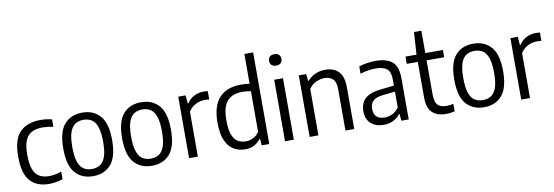

<svg xmlns="http://www.w3.org/2000/svg" viewBox="-58 -1233 4816 1668"><g transform="rotate(-10 2349.5 -399.0)"><path d="M267 9.5Q159 9.5 100.8 -55.8Q42.5 -121 42.5 -271Q42.5 -422 106.2 -486.5Q170 -551 288 -551Q313 -551 338.8 -548Q364.5 -545 388.5 -538.5V-472Q364 -478.5 340.8 -481.2Q317.5 -484 298 -484Q238.5 -484 199.8 -464.2Q161 -444.5 142 -398.5Q123 -352.5 123 -273Q123 -192 140.8 -144.8Q158.5 -97.5 193.5 -77.5Q228.5 -57.5 279.5 -57.5Q303 -57.5 329.5 -62.2Q356 -67 388.5 -78V-11.5Q329 9.5 267 9.5Z M656 9.5Q557.5 9.5 499 -56Q440.5 -121.5 440.5 -270.5Q440.5 -419.5 498.5 -485.2Q556.5 -551 656 -551Q755 -551 813.2 -485.2Q871.5 -419.5 871.5 -271Q871.5 -122 813.2 -56.2Q755 9.5 656 9.5ZM656 -53.5Q698 -53.5 728.5 -73Q759 -92.5 775.5 -139.5Q792 -186.5 792 -269Q792 -353.5 775.2 -401.2Q758.5 -449 728 -468.2Q697.5 -487.5 656 -487.5Q614.5 -487.5 583.8 -468.2Q553 -449 536.5 -402Q520 -355 520 -272Q520 -188 536.5 -140.2Q553 -92.5 583.5 -73Q614 -53.5 656 -53.5Z M1175 9.5Q1076.5 9.5 1018 -56Q959.5 -121.5 959.5 -270.5Q959.5 -419.5 1017.5 -485.2Q1075.5 -551 1175 -551Q1274 -551 1332.2 -485.2Q1390.5 -419.5 1390.5 -271Q1390.5 -122 1332.2 -56.2Q1274 9.5 1175 9.5ZM1175 -53.5Q1217 -53.5 1247.5 -73Q1278 -92.5 1294.5 -139.5Q1311 -186.5 1311 -269Q1311 -353.5 1294.2 -401.2Q1277.5 -449 1247 -468.2Q1216.5 -487.5 1175 -487.5Q1133.5 -487.5 1102.8 -468.2Q1072 -449 1055.5 -402Q1039 -355 1039 -272Q1039 -188 1055.5 -140.2Q1072 -92.5 1102.5 -73Q1133 -53.5 1175 -53.5Z M1502.5 0V-542.5H1567.5L1573.5 -469.5H1579Q1604.5 -509 1644 -528.5Q1683.5 -548 1726.5 -548Q1737.5 -548 1746.5 -547Q1755.5 -546 1763.5 -545V-472Q1753 -473.5 1743.5 -474Q1734 -474.5 1722.5 -474.5Q1683.5 -474.5 1643.5 -454.8Q1603.5 -435 1580 -396V0Z M1997.5 9.5Q1943 9.5 1898 -16.2Q1853 -42 1826 -101.2Q1799 -160.5 1799 -260Q1799 -408.5 1865 -479.8Q1931 -551 2058.5 -551Q2077 -551 2096.5 -549.2Q2116 -547.5 2132.5 -545.5V-808H2210V0H2144L2138.5 -57H2133Q2112.5 -28.5 2077.8 -9.5Q2043 9.5 1997.5 9.5ZM2015.5 -58Q2048.5 -58 2080.5 -73.8Q2112.5 -89.5 2132.5 -122.5V-479.5Q2097.5 -487 2056 -487Q1969 -487 1923.8 -436.8Q1878.5 -386.5 1878.5 -267.5Q1878.5 -184 1896.2 -138.8Q1914 -93.5 1945 -75.8Q1976 -58 2015.5 -58Z M2349 0V-542.5H2426.5V0ZM2388 -660.5Q2361.5 -660.5 2347.5 -673.8Q2333.5 -687 2333.5 -710.5Q2333.5 -734 2347.5 -747.5Q2361.5 -761 2388 -761Q2414.5 -761 2428.5 -747.5Q2442.5 -734 2442.5 -710.5Q2442.5 -687 2428.5 -673.8Q2414.5 -660.5 2388 -660.5Z M2566 0V-542.5H2631.5L2637 -481.5H2642.5Q2705 -551 2799.5 -551Q2845.5 -551 2881.8 -533.5Q2918 -516 2938.8 -476.2Q2959.5 -436.5 2959.5 -369V0H2882V-365Q2882 -430.5 2854 -455.8Q2826 -481 2780 -481Q2747 -481 2708.2 -464.8Q2669.5 -448.5 2643.5 -409V0Z M3219 9Q3148.5 9 3106.2 -30Q3064 -69 3064 -138.5Q3064 -210 3108.8 -250.2Q3153.5 -290.5 3251.5 -299.5L3364 -312V-362.5Q3364 -435 3331.5 -460.5Q3299 -486 3233.5 -486Q3204.5 -486 3168.5 -480.8Q3132.5 -475.5 3097 -463.5V-528Q3129 -539 3169 -545Q3209 -551 3244 -551Q3341 -551 3390.5 -509.2Q3440 -467.5 3440 -359.5V0H3375.5L3369.5 -60H3364Q3339.5 -26 3301.8 -8.5Q3264 9 3219 9ZM3142.5 -146.5Q3142.5 -52.5 3239.5 -52.5Q3271.5 -52.5 3304.5 -67.2Q3337.5 -82 3364 -119V-258.5L3257 -247Q3197 -241 3169.8 -216Q3142.5 -191 3142.5 -146.5Z M3768.5 9.5Q3691 9.5 3647.8 -31.2Q3604.5 -72 3604.5 -164V-478.5H3507V-542.5H3604.5L3617 -740H3682V-542.5H3837.5V-478.5H3682V-175.5Q3682 -110 3707.2 -84.2Q3732.5 -58.5 3784.5 -58.5Q3810.5 -58.5 3845.5 -66V0.5Q3807 9.5 3768.5 9.5Z M4105 9.5Q4006.5 9.5 3948 -56Q3889.5 -121.5 3889.5 -270.5Q3889.5 -419.5 3947.5 -485.2Q4005.5 -551 4105 -551Q4204 -551 4262.2 -485.2Q4320.5 -419.5 4320.5 -271Q4320.5 -122 4262.2 -56.2Q4204 9.5 4105 9.5ZM4105 -53.5Q4147 -53.5 4177.5 -73Q4208 -92.5 4224.5 -139.5Q4241 -186.5 4241 -269Q4241 -353.5 4224.2 -401.2Q4207.5 -449 4177 -468.2Q4146.5 -487.5 4105 -487.5Q4063.5 -487.5 4032.8 -468.2Q4002 -449 3985.5 -402Q3969 -355 3969 -272Q3969 -188 3985.5 -140.2Q4002 -92.5 4032.5 -73Q4063 -53.5 4105 -53.5Z M4432.5 0V-542.5H4497.5L4503.5 -469.5H4509Q4534.5 -509 4574 -528.5Q4613.5 -548 4656.5 -548Q4667.5 -548 4676.5 -547Q4685.5 -546 4693.5 -545V-472Q4683 -473.5 4673.5 -474Q4664 -474.5 4652.5 -474.5Q4613.5 -474.5 4573.5 -454.8Q4533.5 -435 4510 -396V0Z"/></g></svg>

Font: Encode Sans SmCnd
Style: Regular
Weight: 400
Width: 4
Designer: Multiple Designers
Foundry: Impallari Type
Version: Version 3.002; ttfautohint (v1.8.3) -l 8 -r 50 -G 200 -x 14 